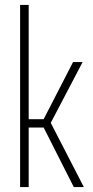

<svg xmlns="http://www.w3.org/2000/svg" viewBox="-20 -763 380 783"><path d="M62 0V-743H97V-277H158L278 -510H317L187 -262L322 0H281L158 -243H97V0Z"/></svg>

Font: Saira ExtraCondensed Thin
Style: Regular
Weight: 250
Width: 2
Designer: Hector Gatti with collaboration of the Omnibus-Type team
Foundry: Omnibus-Type
Version: Version 1.101